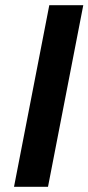

<svg xmlns="http://www.w3.org/2000/svg" viewBox="-20 -720 341 740"><path d="M34 0 170 -700H301L165 0Z"/></svg>

Font: REM Medium
Style: Italic
Weight: 500
Italic angle: -11°
Designer: Octavio Pardo
Foundry: Ashler Design
Version: Version 1.005;gftools[0.9.28]